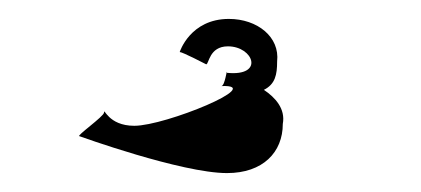

<svg xmlns="http://www.w3.org/2000/svg" viewBox="-20 -707 445 203"><path d="M64 -563C64 -563 172 -524 220 -524C258 -524 279 -546 279 -576C282 -592 271 -604 259 -612C271 -618 273 -628 273 -642C276 -668 252 -687 222 -687C181 -687 170 -652 170 -652C173 -652 198 -639 198 -639C201 -639 201 -658 221 -658C248 -658 260 -626 220 -630C220 -636 218 -616 214 -616C262 -618 155 -574 122 -574C94 -574 90 -594 90 -588C90 -584 60 -563 64 -563Z"/></svg>

Font: Ampere
Style: SuExt
Weight: 400
Version: Version 1